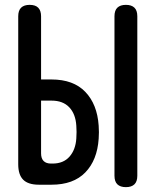

<svg xmlns="http://www.w3.org/2000/svg" viewBox="-20 -760 640 790"><path d="M149 -433H192Q282 -433 331 -382Q380 -331 386 -243Q387 -229 387 -216Q387 -203 386 -189Q380 -101 331 -50.5Q282 0 192 0H140Q96 0 75.5 -20.5Q55 -41 55 -84V-693Q55 -717 67 -728.5Q79 -740 102 -740Q126 -740 137.5 -728Q149 -716 149 -693ZM149 -129Q149 -108 159.5 -97.5Q170 -87 190 -87H196Q241 -87 266 -115.5Q291 -144 294 -190Q295 -204 295 -217Q295 -230 294 -243Q291 -291 265 -318.5Q239 -346 192 -346H149ZM498 10Q475 10 463 -1.5Q451 -13 451 -37V-693Q451 -717 463 -728.5Q475 -740 498 -740Q521 -740 533 -728.5Q545 -717 545 -693V-37Q545 -13 533 -1.5Q521 10 498 10Z"/></svg>

Font: Maple Mono Medium
Style: Regular
Weight: 500
Monospace: yes
Designer: subframe7536
Version: Version 7.000